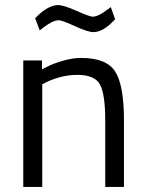

<svg xmlns="http://www.w3.org/2000/svg" viewBox="-20 -739 577 759"><path d="M72 0V-500H146V-465L168 -476Q191 -488 229.5 -499Q268 -510 301 -510Q401 -510 435.5 -456Q470 -402 470 -264Q470 -264 470 0H396V-262Q396 -366 375.5 -404.5Q355 -443 285.5 -443Q216 -443 147 -406V0ZM349 -612Q328 -612 276.5 -635.5Q225 -659 212 -659Q189 -659 150 -629L137 -619L119 -667Q169 -719 210 -719Q231 -719 283 -696Q335 -673 346 -673Q368 -673 406 -702L418 -711L435 -663Q389 -612 349 -612Z"/></svg>

Font: Titillium Web
Style: Regular
Weight: 400
Version: Version 1.001;PS 57.000;hotconv 1.0.70;makeotf.lib2.5.55311